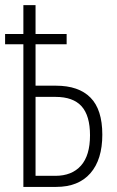

<svg xmlns="http://www.w3.org/2000/svg" viewBox="-20 -734 458 754"><path d="M119.6 -713.9V-600.6H241.7V-560.1H119.6V-397.5H199.7Q289.1 -397.5 335.4 -350.6Q381.8 -303.7 381.8 -205.1Q381.8 -107.4 335 -53.7Q288.1 0 200.7 0H71.8V-560.1H0V-600.6H71.8V-713.9ZM198.2 -353.5H119.6V-43.5H197.3Q262.2 -43.5 297.9 -83.5Q333.5 -123.5 333.5 -202.6Q333.5 -279.8 300.3 -316.7Q267.1 -353.5 198.2 -353.5Z"/></svg>

Font: Open Sans Condensed Light
Style: Regular
Weight: 300
Width: 3
Designer: Monotype Design Team
Foundry: Monotype Imaging Inc.
Version: Version 3.003; ttfautohint (v1.8.4)